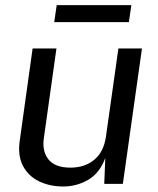

<svg xmlns="http://www.w3.org/2000/svg" viewBox="-20 -702 602 733"><path d="M219.5 10Q168.5 9.5 128.2 -10.2Q88 -30 67.5 -69Q47 -108 55.5 -166L104.5 -517H195.5L147.5 -175.5Q140 -125 165 -93.5Q190 -62 249 -62Q303 -62 339.5 -91.8Q376 -121.5 384.5 -180.5L432 -517H522L449 0H378L382 -99Q360.5 -40.5 315.8 -15Q271 10.5 219.5 10ZM187 -617.5 196.5 -682.5H481.5L472 -617.5Z"/></svg>

Font: Public Sans
Style: Italic
Weight: 400
Italic angle: -8°
Designer: The Public Sans project authors (U.S. Web Design System). Libre Franklin designed by Pablo Impallari and Rodrigo Fuenzal
Version: Version 1.008; ttfautohint (v1.8.1) -l 8 -r 50 -G 200 -x 14 